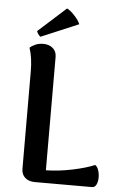

<svg xmlns="http://www.w3.org/2000/svg" viewBox="-60 -941 619 982"><g transform="rotate(5 249.5 -449.5)"><path d="M208 -65Q272 -66 342 -80.5Q412 -95 457 -114Q468 -107 474 -89.5Q480 -72 480 -52Q480 -30 472.5 -15Q465 0 451 0H156Q126 0 107 -16.5Q88 -33 88 -62L87 -560Q87 -633 70 -682Q80 -692 98 -700Q116 -708 139 -708Q169 -708 188 -691.5Q207 -675 207 -647ZM121 -743Q115 -746 108 -756.5Q101 -767 102 -771L244 -899Q261 -891 283 -867.5Q305 -844 313 -824Z"/></g></svg>

Font: Arima Madurai ExtraBold
Style: Regular
Weight: 800
Designer: Joana Correia and Natanael Gama
Foundry: NDISCOVER
Version: Version 1.020